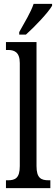

<svg xmlns="http://www.w3.org/2000/svg" viewBox="-20 -979 293 999"><path d="M80 -812V-799H115C163 -842 231 -914 251 -949V-959H155C140 -914 108 -863 80 -812ZM11 0H242V-41H233C194 -41 170 -52 170 -115V-760H11V-719H21C52 -719 83 -710 83 -651V-115C83 -52 59 -41 21 -41H11Z"/></svg>

Font: Noto Serif Sinhala ExtraCondensed
Style: Regular
Weight: 400
Width: 2
Designer: Jelle Bosma - Monotype Design Team
Foundry: Monotype Imaging Inc.
Version: Version 2.007